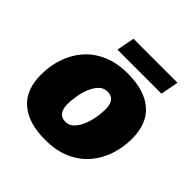

<svg xmlns="http://www.w3.org/2000/svg" viewBox="-189 -879 1049 1049"><g transform="rotate(45 336.0 -354.0)"><path d="M40 -224Q40 -292 60.5 -353Q81 -414 122 -461.5Q163 -509 225.5 -536.5Q288 -564 372 -564Q501 -564 570.5 -504.5Q640 -445 640 -328Q640 -261 619.5 -199.5Q599 -138 558 -90.5Q517 -43 454.5 -15.5Q392 12 308 12Q179 12 109.5 -47.5Q40 -107 40 -224ZM256 -212Q256 -176 271 -156Q286 -136 316 -136Q346 -136 366.5 -157.5Q387 -179 400 -211.5Q413 -244 418.5 -278.5Q424 -313 424 -340Q424 -376 409 -396Q394 -416 364 -416Q334 -416 313.5 -395Q293 -374 280 -341.5Q267 -309 261.5 -274Q256 -239 256 -212ZM259 -720H599L579 -616H239Z"/></g></svg>

Font: Kufam Black
Style: Italic
Weight: 900
Italic angle: -11°
Designer: Artur Schmal
Foundry: Original Type
Version: Version 1.301; ttfautohint (v1.8.3)